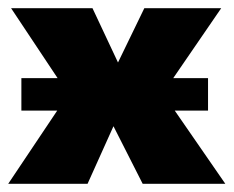

<svg xmlns="http://www.w3.org/2000/svg" viewBox="-20 -447 568 467"><path d="M0 0 146 -218 7 -427H205L267 -295L331 -427H518L376 -220L528 0H327L256 -140L193 0ZM32 -178V-257H486V-178Z"/></svg>

Font: Ysabeau Infant Black
Style: Regular
Weight: 900
Designer: Christian Thalmann (Catharsis Fonts)
Version: Version 2.001;gftools[0.9.30]; featfreeze: ss01,ss02,lnum